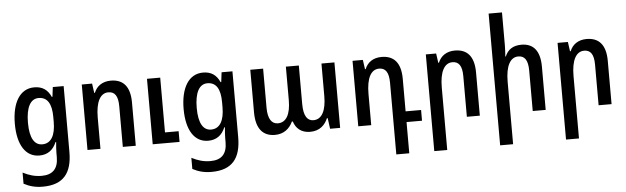

<svg xmlns="http://www.w3.org/2000/svg" viewBox="-57 -980 4714 1446"><g transform="rotate(-5 2300.0 -257.0)"><path d="M214 246C371 246 436 161 436 3V-495H354L345 -422H340C315 -477 276 -505 214 -505C106 -505 45 -404 45 -244C45 -83 106 10 209 10C270 10 313 -20 338 -80H343C340 -49 338 -21 338 1V33C338 121 296 164 213 164C161 164 118 151 71 127V211C114 234 158 246 214 246ZM238 -72C180 -72 144 -125 144 -243C144 -359 178 -422 240 -422C307 -422 338 -369 338 -271V-232C338 -132 305 -72 238 -72Z M573 0H671V-236C671 -355 706 -419 767 -419C815 -419 840 -386 840 -307V0H938V-327C938 -451 884 -505 793 -505C730 -505 686 -474 666 -424H661L651 -495H573ZM1066 0H1269V-81H1166V-495H1066Z M1490 246C1647 246 1712 161 1712 3V-495H1630L1621 -422H1616C1591 -477 1552 -505 1490 -505C1382 -505 1321 -404 1321 -244C1321 -83 1382 10 1485 10C1546 10 1589 -20 1614 -80H1619C1616 -49 1614 -21 1614 1V33C1614 121 1572 164 1489 164C1437 164 1394 151 1347 127V211C1390 234 1434 246 1490 246ZM1514 -72C1456 -72 1420 -125 1420 -243C1420 -359 1454 -422 1516 -422C1583 -422 1614 -369 1614 -271V-232C1614 -132 1581 -72 1514 -72Z M1990 10C2057 10 2101 -27 2125 -79H2132C2148 -28 2187 10 2256 10C2330 10 2370 -33 2390 -81H2396L2407 0H2483V-495H2385V-249C2385 -141 2353 -75 2288 -75C2243 -75 2214 -112 2214 -204V-495H2116V-242C2116 -132 2081 -75 2019 -75C1974 -75 1944 -113 1944 -199V-495H1847V-173C1847 -49 1899 10 1990 10Z M2887 236H2985V0H3102V-81H2985V-327C2985 -451 2931 -505 2840 -505C2776 -505 2733 -474 2713 -424H2708L2698 -495H2620V0H2718V-236C2718 -355 2752 -419 2814 -419C2862 -419 2887 -385 2887 -306Z M3174 236H3272V-236C3272 -355 3307 -419 3368 -419C3416 -419 3441 -386 3441 -307V0H3539V-327C3539 -451 3485 -505 3394 -505C3331 -505 3287 -474 3267 -424H3262L3252 -495H3174Z M3773 -760H3672V236H3770V-236C3770 -355 3805 -419 3866 -419C3914 -419 3939 -385 3939 -306V0H4037V-327C4037 -451 3984 -505 3897 -505C3832 -505 3793 -476 3773 -427H3769C3771 -455 3773 -483 3773 -510Z M4170 236H4268V-236C4268 -355 4303 -419 4364 -419C4412 -419 4437 -386 4437 -307V0H4535V-327C4535 -451 4481 -505 4390 -505C4327 -505 4283 -474 4263 -424H4258L4248 -495H4170Z"/></g></svg>

Font: Noto Sans Armenian Condensed Medium
Style: Regular
Weight: 500
Width: 3
Designer: Monotype Design Team
Foundry: Monotype Imaging Inc.
Version: Version 2.008